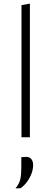

<svg xmlns="http://www.w3.org/2000/svg" viewBox="-20 -760 284 1063"><path d="M99 0Q99 -56 99 -107.8Q99 -159.5 99 -220.5V-494Q99 -557.5 99 -617Q99 -676.5 99 -731.5L145.5 -740Q145.5 -679 145.5 -618.8Q145.5 -558.5 145.5 -494V-220.5Q145.5 -159.5 145.5 -107.8Q145.5 -56 145.5 0ZM66 283Q87.5 256 92.8 230.8Q98 205.5 98 164Q98 151 98 137.2Q98 123.5 98 110L125.5 108.5Q144.5 109 154 121.5Q163.5 134 163.5 153Q163.5 176 154.8 200Q146 224 130.5 245.5Q115 267 94 282Z"/></svg>

Font: Commissioner Thin ExtraLight
Style: Regular
Weight: 250
Version: Version 1.000